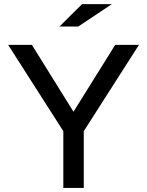

<svg xmlns="http://www.w3.org/2000/svg" viewBox="-20 -920 720 940"><path d="M136.2 -700.2 339.8 -373 543.9 -700.2H660.2L390.1 -277.8V0H290V-277.8L20 -700.2ZM381.8 -899.9H527.8L362.8 -790H271Z"/></svg>

Font: Aldrich
Style: Regular
Weight: 400
Designer: Matthew Desmond
Foundry: Matthew Desmond
Version: Version 1.001 2011